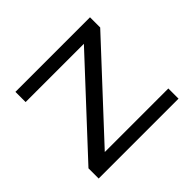

<svg xmlns="http://www.w3.org/2000/svg" viewBox="-125 -650 799 799"><g transform="rotate(-45 275.0 -250.0)"><path d="M136 -60 489 -440V-500H50V-440H393L40 -60V0H510V-60Z"/></g></svg>

Font: Gully Light
Style: Regular
Weight: 300
Designer: jaikishan Patel
Foundry: MagicType
Version: Version 1.000;Glyphs 3.2 (3242)